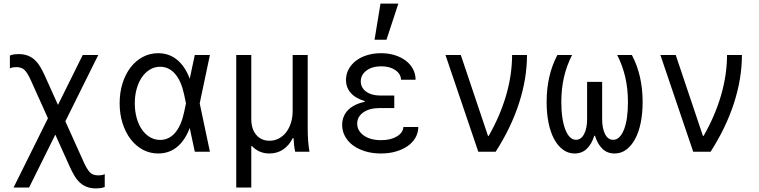

<svg xmlns="http://www.w3.org/2000/svg" viewBox="-20 -847 4240 1072"><path d="M369.4 83.6Q382.4 112.6 396.2 135.3Q410 158 427.2 173.5Q444.4 189 466.4 197Q488.4 205 516.8 205Q529 205 540.5 203.5Q552 202 564.8 197V125.2Q556.8 129.2 547.9 130.7Q539 132.2 529.4 132.2Q497.4 132.2 481.2 114.5Q465 96.8 447.8 58.8L230.6 -423.6Q217.6 -452.6 203.8 -475.3Q190 -498 172.8 -513.5Q155.6 -529 133.6 -537Q111.6 -545 83.2 -545Q71 -545 59.5 -543.5Q48 -542 35.2 -537V-465.2Q43.2 -469.2 52.1 -470.7Q61 -472.2 70.6 -472.2Q102.6 -472.2 118.8 -454.5Q135 -436.8 152.2 -398.8ZM55.8 200H142.4L336.4 -191H249.8ZM248 -149H334.6L528.6 -540H442Z M1025.8 -305V-235L1007.8 -320Q991.8 -395 957.5 -434.6Q923.3 -474.2 873.8 -474.2Q843.3 -474.2 817.4 -458.8Q791.4 -443.4 772.6 -416.1Q753.8 -388.8 743.2 -351.4Q732.6 -314.1 732.6 -269.9Q732.6 -225.8 743.2 -188.2Q753.8 -150.6 772.6 -123.5Q791.4 -96.5 817.4 -81.1Q843.4 -65.8 873.8 -65.8Q923.3 -65.8 957.5 -105.4Q991.8 -145 1007.8 -220ZM1061.2 -210Q1039.4 -101.6 988.9 -45.8Q938.4 10 863.6 10Q817 10 777.5 -11.2Q738 -32.4 709.4 -69.8Q680.7 -107.3 664.4 -158.7Q648 -210.1 648 -270Q648 -330.6 664.1 -381.8Q680.2 -433 709 -470.5Q737.8 -508 777.3 -529Q816.8 -550 863.4 -550Q938.2 -550 988.8 -494.2Q1039.4 -438.4 1061.2 -330L1073.2 -270ZM1024 -401.4H1038L1067.6 -540H1152L1095 -270L1152 0H1067.6L1038 -138.6H1024L1046 -270Z M1299 200H1383V-31.4H1387Q1405.2 -11.6 1429.8 -0.8Q1454.4 10 1483.8 10Q1527.4 10 1560.7 -12.3Q1594 -34.6 1614.4 -75.6H1619Q1620.4 -52.6 1622.4 -34.4Q1624.4 -16.2 1628 0H1708Q1703 -27.2 1700.5 -59.4Q1698 -91.6 1698 -130V-540H1614V-228Q1614 -191.8 1604.4 -161.3Q1594.8 -130.8 1577.7 -108.6Q1560.6 -86.4 1536.8 -73.8Q1513 -61.2 1485 -61.2Q1438.6 -61.2 1410.8 -93.9Q1383 -126.6 1383 -182V-540H1299Z M2219.4 -402H2300.4Q2300.4 -434 2285.8 -461.4Q2271.2 -488.8 2245.5 -508.3Q2219.8 -527.8 2184.5 -538.9Q2149.2 -550 2107.8 -550Q2065.2 -550 2029.1 -538.8Q1993 -527.6 1967 -507.5Q1941 -487.4 1926.4 -460Q1911.8 -432.6 1911.8 -400.8Q1911.8 -358.8 1938.4 -328.3Q1965 -297.8 2016.6 -282.6V-278.6Q1956 -265.8 1923.2 -232.4Q1890.4 -199 1890.4 -149Q1890.4 -115 1906.6 -85.5Q1922.8 -56 1951.4 -35Q1980 -14 2019.8 -2Q2059.6 10 2106.4 10Q2152 10 2190.3 -1.1Q2228.6 -12.2 2256.4 -31.7Q2284.2 -51.2 2299.8 -78.6Q2315.4 -106 2315.4 -138H2232.2Q2230.2 -105.6 2195.5 -85Q2160.8 -64.4 2108 -64.4Q2048.2 -64.4 2011.3 -90.4Q1974.4 -116.4 1974.4 -156.8Q1974.4 -195.4 2008.6 -219.5Q2042.8 -243.6 2099.4 -243.6H2181.4V-313.6H2103.8Q2054.2 -313.6 2024.3 -335.5Q1994.4 -357.4 1994.4 -392.8Q1994.4 -429.4 2026.2 -453.1Q2058 -476.8 2108.6 -476.8Q2156.2 -476.8 2186.8 -456Q2217.4 -435.2 2219.4 -402ZM2204.2 -827H2104.4L2071.2 -625H2137.8Z M2650.4 0H2747.6Q2834 -134.6 2878.2 -271.8Q2922.4 -409 2922.4 -540H2839.2Q2839.2 -429.6 2806 -315.2Q2772.8 -200.8 2708.6 -88.4H2704.6L2552.8 -540H2467.2Z M3411.4 10Q3447.6 10 3476.1 -11Q3504.6 -32 3525.4 -69.7Q3546.2 -107.4 3557.1 -160.3Q3568 -213.2 3568 -278Q3568 -351.4 3553.2 -416.7Q3538.4 -482 3508 -540H3426Q3456.4 -480 3471.2 -415.7Q3486 -351.4 3486 -276.2Q3486 -229 3480.5 -190.3Q3475 -151.6 3464 -123.9Q3453 -96.2 3437.9 -81.3Q3422.8 -66.4 3403.4 -66.4Q3374.4 -66.4 3358.2 -98.4Q3342 -130.4 3342 -182V-390H3258V-182Q3258 -130.4 3241.2 -98.4Q3224.4 -66.4 3196 -66.4Q3177.2 -66.4 3162.1 -81.3Q3147 -96.2 3136.3 -123.9Q3125.6 -151.6 3119.8 -190.6Q3114 -229.6 3114 -276.8Q3114 -351.4 3128.8 -415.7Q3143.6 -480 3174 -540H3092Q3061.6 -482 3046.8 -416.7Q3032 -351.4 3032 -278Q3032 -213.2 3042.9 -160.3Q3053.8 -107.4 3074.3 -69.7Q3094.8 -32 3123.8 -11Q3152.8 10 3188 10Q3229 10 3256.4 -16.4Q3283.8 -42.8 3298 -89H3302Q3316.2 -42.8 3343.3 -16.4Q3370.4 10 3411.4 10Z M3850.4 0H3947.6Q4034 -134.6 4078.2 -271.8Q4122.4 -409 4122.4 -540H4039.2Q4039.2 -429.6 4006 -315.2Q3972.8 -200.8 3908.6 -88.4H3904.6L3752.8 -540H3667.2Z"/></svg>

Font: CommitMonoV143 ExtLt
Style: Regular
Weight: 200
Monospace: yes
Designer: Eigil Nikolajsen
Foundry: Eigil Nikolajsen
Version: Version 1.143